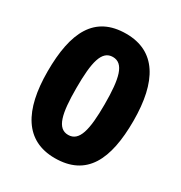

<svg xmlns="http://www.w3.org/2000/svg" viewBox="-172 -848 927 982"><g transform="rotate(30 291.5 -357.0)"><path d="M545 -356C545 -588 466 -724 291 -724C105 -724 38 -587 38 -356C38 -127 116 10 291 10C478 10 545 -127 545 -356ZM208 -356C208 -509 226 -587 291 -587C356 -587 375 -509 375 -356C375 -204 356 -127 291 -127C226 -127 208 -205 208 -356Z"/></g></svg>

Font: Noto Sans Lao UI ExtBd
Style: Regular
Weight: 800
Designer: Monotype Design Team
Foundry: Monotype Imaging Inc.
Version: Version 2.000